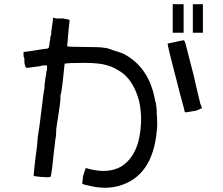

<svg xmlns="http://www.w3.org/2000/svg" viewBox="-20 -840 1040 895"><path d="M796.9 -644.5Q832 -652.3 835.9 -652.3Q839.8 -652.3 843.8 -640.6Q863.3 -562.5 882.8 -488.3Q902.3 -402.3 914.1 -355.5Q921.9 -335.9 921.9 -335.9L894.5 -324.2Q851.6 -316.4 847.7 -316.4Q839.8 -316.4 839.8 -324.2Q839.8 -328.1 820.3 -398.4Q757.8 -636.7 761.7 -636.7Q761.7 -636.7 796.9 -644.5ZM226.6 -757.8 242.2 -753.9Q242.2 -753.9 253.9 -753.9H261.7H273.4Q300.8 -750 304.7 -746.1Q304.7 -746.1 300.8 -710.9Q293 -628.9 293 -625Q293 -621.1 371.1 -621.1Q449.2 -621.1 464.8 -617.2Q480.5 -617.2 507.8 -605.5Q535.2 -597.7 554.7 -589.8Q675.8 -527.3 703.1 -371.1Q710.9 -347.7 710.9 -304.7Q714.8 -261.7 710.9 -230.5Q691.4 -15.6 531.2 27.3Q472.7 43 402.3 27.3Q363.3 19.5 363.3 15.6Q363.3 15.6 367.2 -19.5Q378.9 -54.7 378.9 -54.7Q378.9 -58.6 402.3 -50.8Q484.4 -31.2 543 -62.5Q601.6 -97.7 625 -179.7Q648.4 -277.3 628.9 -367.2Q605.5 -457 550.8 -500Q511.7 -527.3 480.5 -535.2Q445.3 -546.9 371.1 -546.9Q296.9 -546.9 281.2 -543L273.4 -468.8Q269.5 -433.6 265.6 -410.2Q261.7 -398.4 261.7 -390.6V-375Q257.8 -339.8 250 -289.1L246.1 -265.6L242.2 -238.3Q242.2 -207 238.3 -191.4Q234.4 -164.1 230.5 -125L226.6 -89.8L222.7 -54.7Q218.8 -19.5 214.8 -15.6Q210.9 -11.7 168 -15.6L136.7 -19.5Q136.7 -23.4 140.6 -62.5Q144.5 -101.6 152.3 -156.2L156.2 -203.1L164.1 -253.9Q179.7 -375 183.6 -410.2L187.5 -429.7V-445.3Q191.4 -464.8 191.4 -476.6Q195.3 -488.3 195.3 -496.1Q195.3 -507.8 199.2 -515.6Q199.2 -535.2 199.2 -535.2Q199.2 -535.2 187.5 -535.2Q175.8 -535.2 164.1 -531.2Q109.4 -523.4 105.5 -523.4Q97.7 -523.4 93.8 -546.9Q93.8 -554.7 93.8 -566.4L89.8 -578.1V-582V-585.9V-597.7L121.1 -601.6Q191.4 -613.3 199.2 -613.3Q210.9 -613.3 210.9 -640.6Q214.8 -656.2 214.8 -668L218.8 -679.7V-691.4Q222.7 -718.8 226.6 -746.1ZM878.9 -820.3H925.8V-687.5H878.9ZM785.2 -820.3H835.9V-687.5H785.2Z"/></svg>

Font: 和音 by 宁静之雨，公众号njzyshare
Style: Regular
Weight: 400
Designer: Steve Matteson
Foundry: Ascender Corporation
Version: Version 6.00;June 8, 2018;FontCreator 11.0.0.2388 32-bit